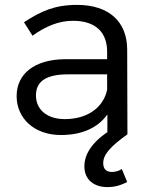

<svg xmlns="http://www.w3.org/2000/svg" viewBox="-20 -549 618 785"><path d="M437 154C417 154 402 144 402 118C402 82 432 50 501 0L500 -348C499 -460 426 -529 295 -529C203 -529 147 -503 78 -458L113 -403C167 -442 221 -464 278 -464C371 -464 417 -417 418 -340V-307H246C122 -306 48 -248 48 -156C48 -66 119 3 229 3C312 3 378 -24 419 -81V-9C352 37 325 85 325 131C325 186 364 216 420 216C445 216 472 210 500 195L478 142C465 151 449 154 437 154ZM245 -62C172 -62 127 -101 127 -159C127 -218 171 -245 258 -245H418V-182C402 -107 335 -62 245 -62Z"/></svg>

Font: Juman Normal
Style: Regular
Weight: 300
Designer: Bandar Raffah (Arabic) Julieta Ulanovsky (Latin)
Foundry: Caramella
Version: Version 5.022;PS 005.022;hotconv 1.0.88;makeotf.lib2.5.64775